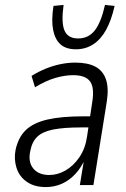

<svg xmlns="http://www.w3.org/2000/svg" viewBox="-20 -751 512 779"><path d="M166 8Q119 8 88.5 -13.5Q58 -35 47 -70Q36 -105 43 -142Q54 -194 85 -223.5Q116 -253 172.5 -266Q229 -279 317 -279H356L349 -234H309Q239 -234 196 -225.5Q153 -217 131.5 -196.5Q110 -176 103 -139Q93 -95 114.5 -68Q136 -41 180 -41Q214 -41 246 -59.5Q278 -78 302 -113Q326 -148 333 -196L354 -335Q364 -395 345.5 -420.5Q327 -446 277 -446Q243 -446 205 -435Q167 -424 122 -397L108 -443Q137 -461 167 -473Q197 -485 227 -491Q257 -497 285 -497Q336 -497 367 -480.5Q398 -464 410 -428.5Q422 -393 413 -337L359 0H304L322 -110H327Q310 -71 285 -44.5Q260 -18 230 -5Q200 8 166 8ZM288 -551Q248 -551 225.5 -571Q203 -591 195.5 -630Q188 -669 197 -727L238 -731Q228 -660 241.5 -627.5Q255 -595 297 -595Q339 -595 364.5 -627.5Q390 -660 406 -731L445 -727Q432 -669 410.5 -630Q389 -591 358 -571Q327 -551 288 -551Z"/></svg>

Font: Nunito Sans 10pt Condensed Light
Style: Italic
Weight: 300
Width: 3
Italic angle: -9°
Designer: Vernon Adams
Foundry: Vernon Adams
Version: Version 3.101;gftools[0.9.27]